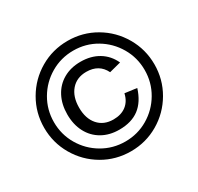

<svg xmlns="http://www.w3.org/2000/svg" viewBox="-161 -959 1196 1157"><g transform="rotate(-30 437.5 -380.0)"><path d="M54 -380Q54 -484 105.5 -572.5Q157 -661 245 -712.5Q333 -764 438 -764Q542 -764 630 -712.5Q718 -661 769.5 -572.5Q821 -484 821 -380Q821 -276 769.5 -187.5Q718 -99 630 -47.5Q542 4 438 4Q333 4 245 -47.5Q157 -99 105.5 -187.5Q54 -276 54 -380ZM753 -380Q753 -466 710.5 -538.5Q668 -611 596 -653.5Q524 -696 438 -696Q352 -696 279.5 -653.5Q207 -611 164.5 -538.5Q122 -466 122 -380Q122 -294 164.5 -221.5Q207 -149 279.5 -106.5Q352 -64 438 -64Q524 -64 596 -106.5Q668 -149 710.5 -221.5Q753 -294 753 -380ZM215 -380Q215 -450 243 -503.5Q271 -557 322.5 -586.5Q374 -616 442 -616Q514 -616 567 -584Q620 -552 647 -493L566 -472Q530 -546 442 -546Q375 -546 336 -501Q297 -456 297 -380Q297 -304 336 -259.5Q375 -215 442 -215Q496 -215 531 -242Q566 -269 577 -319L660 -308Q634 -225 580.5 -184.5Q527 -144 442 -144Q374 -144 322.5 -173.5Q271 -203 243 -256.5Q215 -310 215 -380Z"/></g></svg>

Font: Shippori Antique
Style: Regular
Weight: 400
Designer: FONTDASU
Foundry: FONTDASU / Google Inc. / but / Adobe
Version: Version 2.001